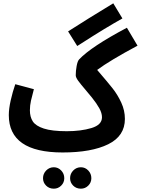

<svg xmlns="http://www.w3.org/2000/svg" viewBox="-20 -897 848 1156"><path d="M472 -637 445 -620 390 -708Q510 -785 662 -877L717 -786Q613 -728 472 -637ZM565 -476Q627 -404 657.5 -365.5Q688 -327 710 -279.5Q732 -232 732 -181Q732 -78 631.5 -28.5Q531 21 357 21Q33 21 33 -204Q33 -242 44.5 -293Q56 -344 72 -390L184 -360Q173 -320 166.5 -291Q160 -262 160 -233Q160 -193 177.5 -166Q195 -139 244 -123Q293 -107 382 -107Q467 -107 530.5 -126Q594 -145 594 -191Q594 -216 578 -245Q562 -274 534 -309L495 -356Q465 -391 450.5 -411Q436 -431 436 -444Q436 -470 441.5 -500Q447 -530 457 -540Q529 -616 744 -730L808 -622Q640 -532 565 -476ZM239 176Q239 149 258 129.5Q277 110 304 110Q330 110 348.5 129.5Q367 149 367 176Q367 202 348.5 220.5Q330 239 304 239Q276 239 257.5 220.5Q239 202 239 176ZM402 176Q402 149 421 129.5Q440 110 467 110Q493 110 511.5 129.5Q530 149 530 176Q530 202 511.5 220.5Q493 239 467 239Q439 239 420.5 220.5Q402 202 402 176Z"/></svg>

Font: Noto Sans Arabic Cond
Style: Bold
Weight: 700
Width: 3
Designer: Nadine Chahine
Foundry: Monotype Imaging Inc.
Version: Version 1.001